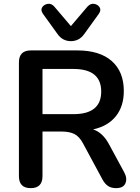

<svg xmlns="http://www.w3.org/2000/svg" viewBox="-20 -966 723 994"><path d="M200 -375H360Q504 -375 504 -492Q504 -609 360 -609H200ZM347 -753Q326 -753 308.5 -762Q291 -771 277 -791L202 -895Q189 -914 198.5 -928.5Q208 -943 227 -946Q246 -949 261 -932L347 -831L433 -932Q449 -949 467.5 -946Q486 -943 495.5 -928.5Q505 -914 492 -895L417 -791Q403 -771 385.5 -762Q368 -753 347 -753ZM139 8Q78 8 78 -54V-643Q78 -705 140 -705H380Q496 -705 558.5 -650Q621 -595 621 -495Q621 -416 580 -364.5Q539 -313 462 -296Q512 -280 545 -218L623 -74Q640 -43 629.5 -17.5Q619 8 581 8Q556 8 539.5 -3Q523 -14 511 -36L409 -225Q390 -260 364.5 -272.5Q339 -285 299 -285H200V-54Q200 8 139 8Z"/></svg>

Font: Chiron GoRound TC M
Style: Regular
Weight: 500
Designer: Ryoko NISHIZUKA 西塚涼子 (kana, bopomofo & ideographs); Paul D. Hunt (Latin, Greek & Cyrillic); Sandoll Communications 산돌커뮤니
Foundry: Adobe
Version: Version 1.000;hotconv 1.1.1;makeotfexe 2.6.0